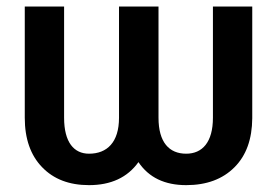

<svg xmlns="http://www.w3.org/2000/svg" viewBox="-20 -548 829 579"><path d="M622.1 -528.3V-192.9C622.1 -118.7 589.8 -84.5 541.5 -84.5C490.2 -84.5 458 -118.7 458 -192.9V-528.3H338.9V-192.9C338.9 -118.7 302.7 -84.5 248.5 -84.5C203.1 -84.5 173.3 -118.7 173.3 -192.9V-528.3H54.7V-192.9C54.7 -129.4 72.3 -79.6 106.9 -43.9C141.6 -7.8 188.5 10.3 248.5 10.3C314.5 10.3 364.3 -12.7 397.5 -59.1C428.7 -12.7 476.6 10.3 541.5 10.3C603 10.3 651.4 -7.8 687 -43.5C722.7 -79.1 740.2 -128.4 740.7 -191.4V-528.3Z"/></svg>

Font: Roboto Medium
Style: Regular
Weight: 500
Designer: Google
Version: Version 2.137; 2017